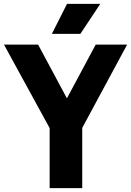

<svg xmlns="http://www.w3.org/2000/svg" viewBox="-52 -970 675 990"><path d="M204 0V-309.5L-31.5 -740H144.5L293 -463L441.5 -740H603.5L372 -310.5V0ZM215.5 -795.5 293.5 -950H465L362.5 -795.5Z"/></svg>

Font: Encode Sans Condensed ExtraBold
Style: Regular
Weight: 800
Width: 3
Designer: Multiple Designers
Foundry: Impallari Type
Version: Version 3.000; ttfautohint (v1.8.3) -l 8 -r 50 -G 200 -x 14 